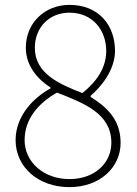

<svg xmlns="http://www.w3.org/2000/svg" viewBox="-20 -755 561 788"><path d="M265 13C390 13 475 -68 475 -169C475 -268 412 -320 352 -357V-362C391 -395 452 -465 452 -546C452 -653 384 -735 265 -735C165 -735 86 -662 86 -559C86 -483 136 -429 187 -396V-392C121 -356 44 -282 44 -180C44 -70 136 13 265 13ZM318 -373C223 -410 123 -453 123 -559C123 -641 181 -703 265 -703C361 -703 416 -630 416 -546C416 -481 381 -423 318 -373ZM265 -20C158 -20 81 -91 81 -180C81 -265 136 -331 214 -375C326 -331 437 -289 437 -169C437 -87 370 -20 265 -20Z"/></svg>

Font: Noto Sans Japanese Thin
Style: Regular
Weight: 100
Designer: Ryoko NISHIZUKA (kana & ideographs); Paul D. Hunt (Latin, Greek & Cyrillic); Wenlong ZHANG (bopomofo); Sandoll Communica
Foundry: Adobe Systems Incorporated
Version: Version 1.000;PS 1;hotconv 1.0.78;makeotf.lib2.5.61930